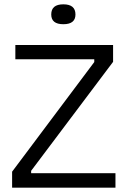

<svg xmlns="http://www.w3.org/2000/svg" viewBox="-20 -868 590 888"><path d="M36 0V-74L416 -581V-594H51V-660H503V-582L124 -78V-67H514V0ZM273 -756Q217 -756 217 -801Q217 -848 273 -848Q329 -848 329 -801Q329 -756 273 -756Z"/></svg>

Font: Bricolage Grotesque 10pt Light
Style: Regular
Weight: 300
Designer: Mathieu Triay
Foundry: Atelier Triay
Version: Version 1.000; ttfautohint (v1.8.4.7-5d5b);gftools[0.9.32]